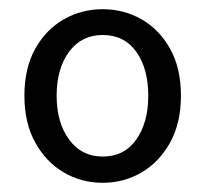

<svg xmlns="http://www.w3.org/2000/svg" viewBox="-20 -829 447 417"><path d="M203 -432Q157 -432 118.5 -454.5Q80 -477 56.5 -519.5Q33 -562 33 -621Q33 -681 56.5 -723Q80 -765 118.5 -787Q157 -809 203 -809Q249 -809 287.5 -787Q326 -765 349.5 -723Q373 -681 373 -621Q373 -562 349.5 -519.5Q326 -477 287.5 -454.5Q249 -432 203 -432ZM203 -489Q250 -489 276 -526Q302 -563 302 -621Q302 -680 276 -716.5Q250 -753 203 -753Q157 -753 130 -716.5Q103 -680 103 -621Q103 -563 130 -526Q157 -489 203 -489Z"/></svg>

Font: Noto Sans TC
Style: Regular
Weight: 400
Designer: Ryoko NISHIZUKA  (kana, bopomofo & ideographs); Paul D. Hunt (Latin, Greek & Cyrillic); Sandoll Communications , Soo-you
Foundry: Adobe
Version: Version 2.004-H2;hotconv 1.0.118;makeotfexe 2.5.65603